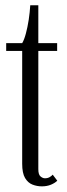

<svg xmlns="http://www.w3.org/2000/svg" viewBox="-20 -684 250 714"><path d="M135.5 9Q117.5 9 100.8 2.5Q84 -4 73.2 -22Q62.5 -40 62.5 -75V-494.5H3V-523.5H62.5Q70 -536 76.2 -559.2Q82.5 -582.5 86.8 -610.5Q91 -638.5 92.5 -664.5H122.5V-523.5H192.5V-494.5H122.5V-55Q122.5 -34.5 130.8 -27.8Q139 -21 147 -21Q157.5 -21 165 -25.5Q172.5 -30 176 -34.5L193 -12Q184.5 -3.5 169.5 2.8Q154.5 9 135.5 9Z"/></svg>

Font: Imbue 24pt Light
Style: Regular
Weight: 300
Designer: Tyler Finck
Foundry: Etcetera Type Company
Version: Version 1.102